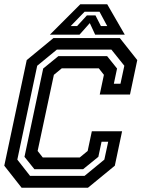

<svg xmlns="http://www.w3.org/2000/svg" viewBox="-20 -878 662 898"><path d="M81 0 0 -103 105 -597 230 -700H540.5L622 -597L588 -436H446.5L466 -528L442 -558.5H269L232 -528L156 -172L180 -141.5H353L390 -172L409.5 -264H551L517 -103L391.5 0ZM120.5 -55.5H375.5L468 -131.5L486 -215H455L440 -144.5L368.5 -86.5H141L94.5 -144.5L182 -557.5L253 -615.5H481L527.5 -557.5L512.5 -486.5H543.5L561.5 -570.5L501 -646H246L154 -570.5L61 -131.5ZM355.5 -858H481.5L563.5 -716H425L400 -770L352 -716H213.5ZM375.5 -823 310.5 -756H340.5L386.5 -806H426.5L452 -756H481.5L445.5 -823Z"/></svg>

Font: Tourney Thin SemiBold
Style: Italic
Weight: 600
Italic angle: -12°
Version: Version 1.015